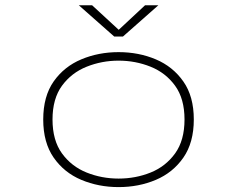

<svg xmlns="http://www.w3.org/2000/svg" viewBox="-20 -714 915 744"><path d="M439.5 11Q362 11 295.2 -17Q228.5 -45 188 -103.2Q147.5 -161.5 147.5 -251Q147.5 -341 188.2 -398.8Q229 -456.5 295.5 -484.2Q362 -512 439.5 -512Q517.5 -512 583.8 -484Q650 -456 690.5 -398.2Q731 -340.5 731 -251Q731 -161.5 690.5 -103.2Q650 -45 583.8 -17Q517.5 11 439.5 11ZM439.5 -22Q505.5 -22 563.8 -45.5Q622 -69 658.5 -119.5Q695 -170 695 -251Q695 -331.5 658.5 -381.8Q622 -432 563.5 -455.5Q505 -479 439.5 -479Q374.5 -479 315.8 -455.5Q257 -432 220.2 -381.8Q183.5 -331.5 183.5 -251Q183.5 -170 220.2 -119.5Q257 -69 315.5 -45.5Q374 -22 439.5 -22ZM285.5 -693.5H337L440 -598.5L542 -693.5H593.5L456.5 -572.5H422.5Z"/></svg>

Font: Trispace SemiExpanded Thin
Style: Regular
Weight: 100
Width: 6
Designer: Tyler Finck
Foundry: Etcetera Type Company
Version: Version 1.210; ttfautohint (v1.8.3)